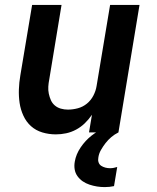

<svg xmlns="http://www.w3.org/2000/svg" viewBox="-20 -540 640 783"><path d="M208 8Q179 8 152.5 0Q126 -8 106.5 -25.5Q87 -43 75.5 -68Q64 -93 60 -120Q56 -147 57 -175.5Q58 -204 63 -233L111 -520H231L181 -217Q178 -202 177 -187Q176 -172 179 -158Q182 -144 187.5 -131.5Q193 -119 203.5 -110Q214 -101 228 -97Q242 -93 257 -93Q277 -93 297.5 -98.5Q318 -104 334.5 -117.5Q351 -131 361 -150.5Q371 -170 374 -190L429 -520H549L463 0H343L355 -72Q342 -53 326 -37.5Q310 -22 290.5 -11.5Q271 -1 250 3.5Q229 8 208 8ZM407 223Q391 223 375.5 220.5Q360 218 345 213Q330 208 317.5 199.5Q305 191 296 178.5Q287 166 284.5 150.5Q282 135 285 119Q290 89 309 61Q328 33 353.5 13Q379 -7 408.5 -20Q438 -33 469 -38L463 0Q447 8 434 19Q421 30 410.5 43.5Q400 57 391.5 72Q383 87 381 103Q379 113 382 122Q385 131 392.5 136Q400 141 409.5 143.5Q419 146 429 146Q437 146 444 144.5Q451 143 458 141L445 219Q436 221 426.5 222Q417 223 407 223Z"/></svg>

Font: Iosevka Aile Oblique
Style: Bold
Weight: 700
Italic angle: -9°
Designer: Belleve Invis
Foundry: Belleve Invis
Version: Version 31.1.0; ttfautohint (v1.8.4)